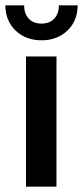

<svg xmlns="http://www.w3.org/2000/svg" viewBox="-22 -704 313 724"><path d="M76 -491H191V0H76ZM-2 -684H69Q69 -652 86.5 -633.5Q104 -615 134.5 -615Q165 -615 182.5 -633.5Q200 -652 200 -684H271Q270 -624 231.5 -588Q193 -552 134.5 -552Q76 -552 37.5 -588Q-1 -624 -2 -684Z"/></svg>

Font: Montserrat Ace
Style: Bold
Weight: 600
Designer: Julieta Ulanovsky
Foundry: Julieta Ulanovsky
Version: Version 1